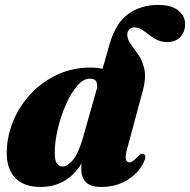

<svg xmlns="http://www.w3.org/2000/svg" viewBox="-20 -747 772 780"><path d="M563 -86Q542 -43 496.2 -15.2Q450.5 12.5 392.5 12.5Q347 12.5 328.5 -7.5Q310 -27.5 310 -61Q310 -71 311 -82.5Q252 12.5 144.5 12.5Q71.5 12.5 36.5 -30.2Q1.5 -73 8.5 -150.5Q13 -211 39.5 -268.5Q66 -326 111 -372Q156 -418 216.2 -445.2Q276.5 -472.5 348 -472.5Q375 -472.5 396.5 -467.5L425 -567Q449 -652 500.2 -689.5Q551.5 -727 622 -727Q677 -727 704.5 -704.2Q732 -681.5 732 -650Q732 -617.5 712.8 -596.8Q693.5 -576 658.5 -576Q630 -576 607.5 -590.8Q585 -605.5 565.5 -620.5Q546 -635.5 526.5 -635.5Q512.5 -635.5 504.8 -627.2Q497 -619 497 -606Q497 -587.5 511.2 -568.2Q525.5 -549 542.2 -524.5Q559 -500 566.5 -465.5Q574 -431 561 -381.5L497 -144.5Q488.5 -114 491.2 -100.8Q494 -87.5 505.5 -87.5Q519.5 -87.5 540.5 -112Q549 -120 553.8 -121.5Q558.5 -123 563.5 -121Q577.5 -115 563 -86ZM202.5 -127Q202.5 -94.5 211.2 -82.5Q220 -70.5 234 -70.5Q253.5 -70.5 276 -96.8Q298.5 -123 317.5 -189.5L374.5 -390.5Q376 -408 369.8 -417.8Q363.5 -427.5 344.5 -427.5Q318.5 -427.5 293.2 -398Q268 -368.5 247.5 -321.8Q227 -275 214.8 -223.2Q202.5 -171.5 202.5 -127Z"/></svg>

Font: Fraunces 72pt S000 Black
Style: Italic
Weight: 900
Italic angle: -16°
Version: Version 1.000; ttfautohint (v1.8.3)